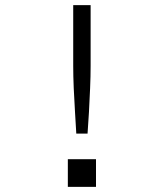

<svg xmlns="http://www.w3.org/2000/svg" viewBox="-20 -730 640 750"><path d="M278 -208Q276 -246 273 -292.5Q270 -339 268 -386Q266 -433 266 -473V-710H334V-473Q334 -433 332 -386Q330 -339 327.5 -292.5Q325 -246 322 -208ZM245 0V-108H355V0Z"/></svg>

Font: Geist Mono Light
Style: Regular
Weight: 300
Monospace: yes
Designer: Basement.studio, Andrés Briganti, Mateo Zaragoza
Foundry: Basement.studio, Vercel, Andrés Briganti, Guido Ferreyra, Mateo Zaragoza
Version: Version 1.500; ttfautohint (v1.8.4.7-5d5b)